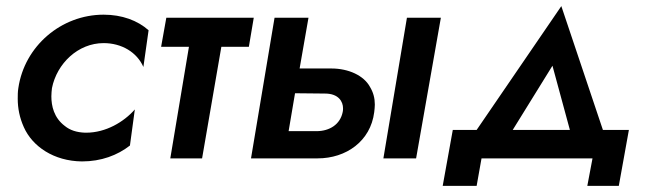

<svg xmlns="http://www.w3.org/2000/svg" viewBox="-20 -518 2129 628"><path d="M150 -230C166 -310 235 -377 319 -377C378 -377 428 -347 449 -299L466 -419C430 -451 379 -470 319 -470C180 -470 60 -367 40 -230C38 -218 38 -206 38 -195C38 -164 44 -133 58 -102C86 -39 156 9 248 10C311 10 364 -10 405 -42L421 -160C385 -119 326 -84 262 -84C261 -84 259 -84 258 -84C231 -85 209 -92 192 -106C156 -133 148 -172 148 -203C148 -212 149 -221 150 -230Z M524 -460 507 -365H598L537 0H641L704 -365H794L810 -460Z M1311 -460 1234 0H1341L1422 -460ZM878 -460 801 0H1019C1112 0 1192 -56 1204 -151C1205 -160 1206 -168 1206 -176C1206 -197 1201 -216 1190 -234C1170 -271 1120 -294 1064 -294C1062 -294 1061 -294 1059 -294H960L989 -460ZM924 -89 945 -213 1043 -212C1088 -212 1102 -185 1102 -164C1102 -160 1102 -156 1101 -152C1093 -111 1058 -89 1015 -89Z M1918 0 1901 90H2004L2037 -93H1952L1816 -498L1539 -93H1461L1428 90H1539L1555 0ZM1787 -303 1844 -93H1657Z"/></svg>

Font: Jost Medium
Style: Italic
Weight: 500
Italic angle: -5°
Version: Version 3.710